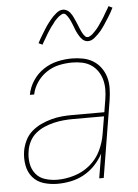

<svg xmlns="http://www.w3.org/2000/svg" viewBox="-54 -798 608 848"><g transform="rotate(-5 250.0 -374.0)"><path d="M167 8Q135 8 105.5 -1Q76 -10 57 -32.5Q38 -55 32.5 -86Q27 -117 32 -149Q36 -172 47 -195Q58 -218 77 -234.5Q96 -251 118.5 -261.5Q141 -272 165 -278.5Q189 -285 212.5 -287Q236 -289 259 -289H400L409 -344Q413 -367 413 -389.5Q413 -412 407.5 -432.5Q402 -453 390 -470.5Q378 -488 360.5 -499.5Q343 -511 321.5 -515.5Q300 -520 277 -520Q249 -520 220 -514Q191 -508 165 -491Q139 -474 121.5 -448.5Q104 -423 98 -394H79Q85 -427 104 -456Q123 -485 151.5 -504Q180 -523 212.5 -530.5Q245 -538 277 -538Q303 -538 327.5 -533Q352 -528 372 -515.5Q392 -503 406 -483.5Q420 -464 426.5 -441Q433 -418 432.5 -392.5Q432 -367 428 -341L372 0H352L370 -108Q355 -80 333 -57Q311 -34 283.5 -19Q256 -4 226 2Q196 8 167 8ZM168 -10Q205 -10 243 -21.5Q281 -33 312 -58.5Q343 -84 360.5 -120Q378 -156 384 -194L397 -271H259Q238 -271 217 -269Q196 -267 174.5 -262Q153 -257 132 -248Q111 -239 93.5 -224.5Q76 -210 65.5 -189.5Q55 -169 52 -148Q47 -120 51.5 -93Q56 -66 72 -46Q88 -26 114 -18Q140 -10 168 -10ZM356 -608Q349 -608 343 -610.5Q337 -613 332.5 -617Q328 -621 324.5 -625.5Q321 -630 318 -635Q315 -640 312 -645.5Q309 -651 306.5 -656.5Q304 -662 302 -667.5Q300 -673 297.5 -679.5Q295 -686 292.5 -692Q290 -698 287.5 -703.5Q285 -709 282.5 -713.5Q280 -718 276 -724Q272 -730 268 -734Q264 -738 258 -738Q253 -738 251 -736.5Q249 -735 245 -733Q241 -731 236 -727Q231 -723 225.5 -717Q220 -711 217.5 -708.5Q215 -706 213 -702.5Q211 -699 208.5 -696Q206 -693 203 -689.5Q200 -686 197.5 -682Q195 -678 192 -673.5Q189 -669 186 -664.5Q183 -660 180 -655Q177 -650 174 -644.5Q171 -639 167.5 -633.5Q164 -628 160.5 -622Q157 -616 154 -610L137 -618Q143 -630 149 -640Q155 -650 160.5 -659Q166 -668 171 -676Q176 -684 181 -691.5Q186 -699 191 -705Q196 -711 200 -716.5Q204 -722 212 -730Q220 -738 227.5 -744Q235 -750 242 -753Q249 -756 258 -756Q264 -756 270 -753.5Q276 -751 280.5 -747.5Q285 -744 289 -739Q293 -734 296 -729Q299 -724 301.5 -718.5Q304 -713 306.5 -707.5Q309 -702 311.5 -696.5Q314 -691 316.5 -684.5Q319 -678 321.5 -672Q324 -666 326.5 -660.5Q329 -655 331 -650.5Q333 -646 337 -640Q341 -634 345 -630Q349 -626 356 -626Q360 -626 362.5 -627.5Q365 -629 369 -631Q373 -633 377.5 -637Q382 -641 387.5 -647Q393 -653 395.5 -655.5Q398 -658 400.5 -661.5Q403 -665 405.5 -668Q408 -671 410.5 -675Q413 -679 415.5 -682.5Q418 -686 421 -690.5Q424 -695 427 -699.5Q430 -704 433 -709Q436 -714 439 -719.5Q442 -725 445.5 -730.5Q449 -736 452.5 -742Q456 -748 459 -754L476 -746Q470 -734 464.5 -724Q459 -714 453 -705Q447 -696 442 -688Q437 -680 432 -672.5Q427 -665 422.5 -659Q418 -653 413.5 -647.5Q409 -642 401 -634Q393 -626 385.5 -620Q378 -614 371 -611Q364 -608 356 -608Z"/></g></svg>

Font: Iosevka Curly Thin Oblique
Style: Regular
Weight: 100
Italic angle: -9°
Monospace: yes
Designer: Belleve Invis
Foundry: Belleve Invis
Version: Version 11.1.0; ttfautohint (v1.8.3)